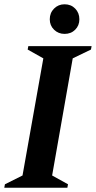

<svg xmlns="http://www.w3.org/2000/svg" viewBox="-34 -875 447 895"><path d="M-14 0 -11 -16 71 -57 168 -603 95 -644 98 -660H393L390 -644L305 -603L209 -57L283 -16L280 0ZM267 -717Q238 -717 218 -736.5Q198 -756 198 -785Q198 -815 218 -835Q238 -855 267 -855Q297 -855 316.5 -835Q336 -815 336 -785Q336 -756 316.5 -736.5Q297 -717 267 -717Z"/></svg>

Font: Spectral SC
Style: Bold Italic
Weight: 700
Italic angle: -10°
Designer: Jean-Baptiste Levee
Foundry: Production Type
Version: Version 2.001